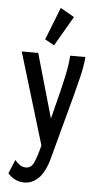

<svg xmlns="http://www.w3.org/2000/svg" viewBox="-59 -728 492 940"><g transform="rotate(5 187.5 -258.5)"><path d="M98 175Q50 175 16 137L44 69Q56 83 69 92Q82 101 99 101Q124 101 137 73.5Q150 46 164 -9L165 -13L29 -463H110L200 -148L234 -283Q245 -328 254.5 -373Q264 -418 267 -463H342Q338 -416 326 -367Q314 -318 302 -272L216 48Q197 116 166 145.5Q135 175 98 175ZM184 -507 138 -532 201 -692 269 -653Z"/></g></svg>

Font: Inconsolata Condensed SemiBold
Style: Regular
Weight: 600
Width: 3
Monospace: yes
Designer: Raph Levien, Cyreal, Brenton Simpson
Foundry: Raph Levien, Cyreal, Google
Version: Version 3.100; ttfautohint (v1.8.4.7-5d5b)